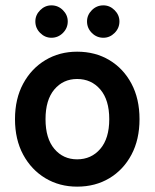

<svg xmlns="http://www.w3.org/2000/svg" viewBox="-20 -686 577 717"><path d="M268 11Q202 11 149.5 -20.5Q97 -52 66.5 -108.5Q36 -165 36 -241Q36 -317 66.5 -373.5Q97 -430 149.5 -461.5Q202 -493 268 -493Q336 -493 388.5 -461.5Q441 -430 471 -373.5Q501 -317 501 -241Q501 -165 471 -108.5Q441 -52 388.5 -20.5Q336 11 268 11ZM268 -91Q321 -91 354.5 -130Q388 -169 388 -241Q388 -313 354.5 -352Q321 -391 268 -391Q216 -391 183 -352Q150 -313 150 -241Q150 -169 183 -130Q216 -91 268 -91ZM366 -545Q341 -545 323 -563Q305 -581 305 -606Q305 -630 323 -648Q341 -666 366 -666Q390 -666 408 -648Q426 -630 426 -606Q426 -581 408 -563Q390 -545 366 -545ZM172 -545Q148 -545 130 -563Q112 -581 112 -606Q112 -630 130 -648Q148 -666 172 -666Q197 -666 215 -648Q233 -630 233 -606Q233 -581 215 -563Q197 -545 172 -545Z"/></svg>

Font: Zen Maru Gothic
Style: Bold
Weight: 700
Designer: Yoshimichi Ohira
Foundry: Positype
Version: Version 1.001